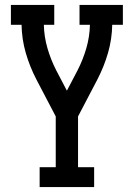

<svg xmlns="http://www.w3.org/2000/svg" viewBox="-20 -540 540 775"><path d="M140 215V135H205V-70L127 -219Q100 -271 84 -326.5Q68 -382 67 -440H24V-520H199V-440H157Q158 -392 171.5 -345.5Q185 -299 207 -256L250 -174L293 -256Q315 -299 328.5 -345.5Q342 -392 343 -440H301V-520H476V-440H433Q432 -382 416 -326.5Q400 -271 373 -219L295 -70V135H360V215Z"/></svg>

Font: Iosevka Curly Slab Medium
Style: Regular
Weight: 500
Monospace: yes
Designer: Belleve Invis
Foundry: Belleve Invis
Version: Version 22.1.2; ttfautohint (v1.8.4)